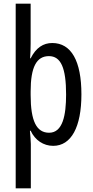

<svg xmlns="http://www.w3.org/2000/svg" viewBox="-20 -780 502 1040"><path d="M421 -269C421 -450 366 -547 263 -547C215 -547 175 -522 146 -464H143C145 -491 146 -517 146 -544V-760H65V240H147V0C147 -20 144 -44 142 -72H146C170 -20 216 10 268 10C366 10 421 -92 421 -269ZM338 -268C338 -156 320 -61 246 -61C178 -61 146 -124 146 -265V-285C146 -417 178 -476 245 -476C310 -476 338 -412 338 -268Z"/></svg>

Font: Noto Sans Myanmar UI ExtraCondensed
Style: Regular
Weight: 400
Width: 2
Designer: Monotype Design Team
Foundry: Monotype Imaging Inc.
Version: Version 2.103